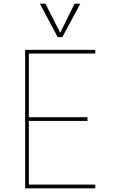

<svg xmlns="http://www.w3.org/2000/svg" viewBox="-20 -1020 621 1040"><path d="M317.5 -818.8H292.5L196.2 -1000H226.2L306.2 -842.5L383.8 -1000H415ZM496.2 -730H136.2V-385H453.8V-365H136.2V-20H496.2V0H116.2V-750H496.2Z"/></svg>

Font: Now Thin
Style: Regular
Weight: 250
Designer: Alfredo Marco Pradil
Foundry: Alfredo Marco Pradil
Version: Version 1.002;PS 001.002;hotconv 1.0.88;makeotf.lib2.5.64775